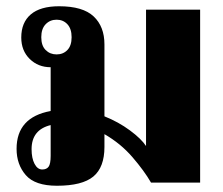

<svg xmlns="http://www.w3.org/2000/svg" viewBox="-20 -584 713 614"><path d="M620 -553V0H463Q441 -38 403.5 -81.5Q366 -125 314 -155V-114Q314 -49 278.5 -19.5Q243 10 162 10Q92 10 62.5 -24Q33 -58 33 -108Q33 -209 142 -229V-369Q102 -369 75 -395.5Q48 -422 48 -464Q48 -512 78.5 -538Q109 -564 169 -564Q245 -564 279.5 -531.5Q314 -499 314 -442V-212Q359 -194 395.5 -167Q432 -140 447 -117V-553ZM161 -410Q182 -410 195.5 -424Q209 -438 209 -465Q209 -492 195.5 -506.5Q182 -521 161 -521Q140 -521 126 -506.5Q112 -492 112 -465Q112 -438 126 -424Q140 -410 161 -410ZM142 -86V-184Q81 -169 81 -107Q81 -78 90.5 -60Q100 -42 115 -42Q129 -42 135.5 -51Q142 -60 142 -86Z"/></svg>

Font: Trirong ExtraBold
Style: Regular
Weight: 800
Designer: Katatrad Team
Foundry: CadsonDemak
Version: Version 1.001